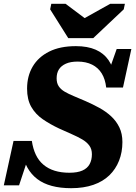

<svg xmlns="http://www.w3.org/2000/svg" viewBox="-47 -970 715 1007"><path d="M311 -770H442L602 -921L608 -950H531L352 -850L433 -848L297 -950H222L216 -921ZM326 17Q269 17 224.5 5Q180 -7 148.5 -31Q117 -55 97 -90.5Q77 -126 69 -174Q75 -175 83 -175Q91 -175 98 -171.5Q105 -168 106 -158L53 2H-27L24 -231H120Q126 -190 141 -158.5Q156 -127 181 -106Q206 -85 240 -74.5Q274 -64 317 -64Q359 -64 385 -75.5Q411 -87 423 -109Q435 -131 435 -161Q435 -188 421.5 -206.5Q408 -225 384 -239Q360 -253 329 -266.5Q298 -280 263 -296Q216 -318 177.5 -344.5Q139 -371 117 -409.5Q95 -448 95 -505Q95 -571 124.5 -621Q154 -671 211 -699.5Q268 -728 351 -728Q412 -728 454.5 -709.5Q497 -691 522 -655Q547 -619 554 -567Q547 -564 539.5 -563Q532 -562 526.5 -566Q521 -570 518 -580L565 -713H642L598 -511H510Q505 -555 486.5 -585Q468 -615 436 -631Q404 -647 360 -647Q323 -647 298.5 -636Q274 -625 262 -606Q250 -587 250 -559Q250 -534 261 -517.5Q272 -501 292.5 -489Q313 -477 341 -465.5Q369 -454 401 -440Q440 -423 474.5 -404Q509 -385 536 -360Q563 -335 579 -302Q595 -269 595 -225Q595 -172 577.5 -127.5Q560 -83 526.5 -50.5Q493 -18 442.5 -0.5Q392 17 326 17Z"/></svg>

Font: Roboto Serif 20pt
Style: Bold Italic
Weight: 700
Italic angle: -10°
Version: Version 1.007